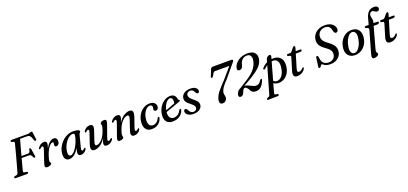

<svg xmlns="http://www.w3.org/2000/svg" viewBox="44 -2037 7645 3596"><g transform="rotate(-20 3866.0 -239.0)"><path d="M171.5 -679.5Q173 -700 199.5 -700H524.5Q549 -700 564 -708.8Q579 -717.5 592.5 -717.5Q612 -717.5 616 -694L633 -560Q638 -533.5 617.5 -531.5Q598 -529.5 586 -559.5L577 -588.5Q565 -628 544.8 -646Q524.5 -664 487 -664H353.5Q344 -630.5 330 -580.2Q316 -530 300 -471Q284 -412 268 -352.5H393Q415 -352.5 428.8 -365.8Q442.5 -379 446.5 -417Q450.5 -434.5 463.5 -434.5Q481 -434.5 484 -413.5L507 -266Q509 -252.5 503.5 -246Q498 -239.5 489.5 -239.5Q475 -239 467 -258.5Q455 -290.5 440 -303Q425 -315.5 394.5 -315.5H258Q237.5 -240.5 221 -177.2Q204.5 -114 196.5 -82.5Q192.5 -66.5 195.8 -57.5Q199 -48.5 216 -45.5L255.5 -41Q277.5 -37.5 277.5 -22.5Q277.5 0 246.5 0H24.5Q1.5 0 2 -19Q2.5 -35.5 27 -41.5L55.5 -47Q80.5 -52.5 89.5 -82Q99.5 -117.5 115.2 -173Q131 -228.5 148.5 -293.2Q166 -358 183.2 -421.8Q200.5 -485.5 214 -538.2Q227.5 -591 235 -621Q241 -648 220 -654L190.5 -660Q171 -667 171.5 -679.5Z M632 -353.5Q625.5 -355.5 623.8 -362.5Q622 -369.5 627.5 -380Q646.5 -413.5 680.2 -435Q714 -456.5 752.5 -456.5Q804.5 -456.5 804.5 -408.5Q804.5 -391 798.2 -368.8Q792 -346.5 783 -320.5Q818 -384.5 860.2 -420.2Q902.5 -456 944 -456Q977.5 -456 994.5 -435.5Q1011.5 -415 1011 -381Q1010 -343.5 990.8 -321.8Q971.5 -300 946.5 -300Q929.5 -300 921.2 -308.5Q913 -317 913 -329Q913 -339 916 -348.8Q919 -358.5 919 -370Q919 -393.5 899 -393.5Q867 -393.5 823.5 -336.8Q780 -280 747 -175.5Q735 -140 730.2 -119Q725.5 -98 725.5 -82Q725.5 -64.5 734.2 -55.8Q743 -47 743 -35Q743 -17 717.5 -3.8Q692 9.5 652.5 9.5Q618.5 9.5 612.5 -13.8Q606.5 -37 623.5 -84.5L700.5 -314Q714.5 -355 712.5 -371.5Q710.5 -388 695 -388Q686 -388 676 -382.2Q666 -376.5 651 -361.5Q639 -351 632 -353.5Z M1367 -125Q1357.5 -87.5 1360.5 -73Q1363.5 -58.5 1377 -58.5Q1394.5 -58.5 1419.5 -85Q1431 -95.5 1438.5 -92Q1450.5 -87.5 1440 -63Q1422.5 -30 1391.5 -10.2Q1360.5 9.5 1323.5 9.5Q1269.5 9.5 1269.5 -46Q1269.5 -61.5 1273.2 -83Q1277 -104.5 1287.5 -142.5Q1246 -68.5 1196.8 -29.5Q1147.5 9.5 1093 9.5Q1044 9.5 1017.5 -26Q991 -61.5 999 -136.5Q1004.5 -197 1032.8 -254Q1061 -311 1106.8 -357Q1152.5 -403 1211.2 -430Q1270 -457 1337.5 -457Q1398.5 -457 1428.8 -443.8Q1459 -430.5 1457.5 -410.5Q1456.5 -395 1445.2 -387.5Q1434 -380 1429.5 -363.5ZM1097.5 -140.5Q1091 -90.5 1103.8 -68.8Q1116.5 -47 1139.5 -47Q1167 -47 1198.2 -75.5Q1229.5 -104 1258.8 -151.2Q1288 -198.5 1310.2 -256.2Q1332.5 -314 1342.5 -372.5Q1348.5 -414.5 1312 -414.5Q1276.5 -414.5 1240.8 -391.2Q1205 -368 1174.5 -328.5Q1144 -289 1123.5 -240.2Q1103 -191.5 1097.5 -140.5Z M1966 -92Q1972.5 -89.5 1972.8 -81.2Q1973 -73 1967 -63Q1946.5 -30 1912.2 -10.2Q1878 9.5 1842 9.5Q1786 9.5 1786 -38Q1786 -56.5 1795.8 -83.5Q1805.5 -110.5 1820.5 -149Q1767 -61.5 1706.5 -26Q1646 9.5 1598.5 9.5Q1542.5 9.5 1534.2 -29.5Q1526 -68.5 1549 -134L1612.5 -320Q1625.5 -357 1622.8 -372.2Q1620 -387.5 1606 -387.5Q1596.5 -387.5 1586.8 -382Q1577 -376.5 1562.5 -362Q1550.5 -351 1543 -355Q1530 -361 1542.5 -385Q1560.5 -417 1592.5 -436.8Q1624.5 -456.5 1663 -456.5Q1708 -456.5 1719.2 -427Q1730.5 -397.5 1712 -343L1646.5 -147.5Q1630 -99.5 1635.8 -80Q1641.5 -60.5 1667 -60.5Q1692.5 -60.5 1727.5 -84.2Q1762.5 -108 1796.8 -155.2Q1831 -202.5 1855 -273Q1870 -317 1875 -336.5Q1880 -356 1880 -367.5Q1880 -379 1876.2 -389Q1872.5 -399 1872.5 -411.5Q1872.5 -432 1894.2 -444.2Q1916 -456.5 1953 -456.5Q2013.5 -456.5 1979.5 -367.5L1895.5 -130.5Q1880.5 -90 1883 -74.2Q1885.5 -58.5 1900.5 -58.5Q1909 -58.5 1919.5 -64.2Q1930 -70 1945.5 -85.5Q1958.5 -96 1966 -92Z M2084.5 -354.5Q2078.5 -357 2078 -365.2Q2077.5 -373.5 2084 -384Q2105 -417 2139 -436.8Q2173 -456.5 2209 -456.5Q2265 -456.5 2265 -409Q2265 -390 2255.2 -363.2Q2245.5 -336.5 2230 -297.5Q2284 -385 2344.8 -420.8Q2405.5 -456.5 2453.5 -456.5Q2509 -456.5 2517.5 -417.5Q2526 -378.5 2503 -313L2439 -127Q2426.5 -89.5 2429.2 -74.5Q2432 -59.5 2446 -59.5Q2454.5 -59.5 2464.5 -64.8Q2474.5 -70 2489 -85Q2500.5 -95.5 2508 -92Q2521 -86 2508.5 -62Q2489.5 -28.5 2458.2 -9.5Q2427 9.5 2388.5 9.5Q2344 9.5 2332.8 -20Q2321.5 -49.5 2340 -104L2405.5 -299Q2422 -347.5 2416.2 -366.8Q2410.5 -386 2385 -386Q2359 -386 2323.8 -362.2Q2288.5 -338.5 2254.2 -291.2Q2220 -244 2196 -174Q2181 -129.5 2175.8 -110.2Q2170.5 -91 2170.5 -79.5Q2170.5 -67.5 2174.5 -57.8Q2178.5 -48 2178.5 -35Q2178.5 -15 2156.8 -2.8Q2135 9.5 2098 9.5Q2037.5 9.5 2071.5 -79L2155.5 -316Q2170.5 -357 2168 -372.5Q2165.5 -388 2150.5 -388Q2141.5 -388 2131 -382Q2120.5 -376 2105.5 -361.5Q2092.5 -351 2084.5 -354.5Z M2847 -417.5Q2815 -417.5 2783.2 -392.2Q2751.5 -367 2727.8 -321.8Q2704 -276.5 2696.5 -216Q2685.5 -133 2709.2 -92.2Q2733 -51.5 2781.5 -51.5Q2818.5 -51.5 2852 -74.5Q2885.5 -97.5 2905 -144.5Q2911 -153.5 2916.2 -158.5Q2921.5 -163.5 2928.5 -163.5Q2936 -163.5 2940.2 -155.8Q2944.5 -148 2940 -133.5Q2930 -96.5 2903.8 -63.8Q2877.5 -31 2835.5 -10.5Q2793.5 10 2737 10Q2655.5 10 2617.8 -45.8Q2580 -101.5 2594 -199.5Q2604 -270 2640.5 -328.8Q2677 -387.5 2733.5 -422.5Q2790 -457.5 2859 -457.5Q2921.5 -457.5 2952.2 -426.2Q2983 -395 2981.5 -354Q2980.5 -322.5 2963.5 -306Q2946.5 -289.5 2924.5 -289.5Q2907.5 -289.5 2897.2 -298.8Q2887 -308 2887.5 -323.5Q2888 -336 2891.5 -348Q2895 -360 2895 -374Q2895 -393 2882.5 -405.2Q2870 -417.5 2847 -417.5Z M3374 -141.5Q3366 -102.5 3337.8 -68Q3309.5 -33.5 3262.8 -12Q3216 9.5 3153.5 9.5Q3073.5 9.5 3035 -38Q2996.5 -85.5 3003 -168.5Q3007.5 -227 3030 -279.2Q3052.5 -331.5 3088.8 -371.5Q3125 -411.5 3170.8 -434.5Q3216.5 -457.5 3267.5 -457.5Q3323.5 -457.5 3351.8 -426.2Q3380 -395 3383.5 -349.5Q3385.5 -334 3397 -333.5Q3409.5 -333.5 3410.5 -321.5Q3411 -305 3385 -296.5Q3363.5 -289 3327.8 -276Q3292 -263 3251 -248.5Q3210 -234 3171 -220Q3132 -206 3103.5 -196Q3103.5 -194 3103 -192Q3097 -121.5 3123 -85.8Q3149 -50 3198 -50Q3239.5 -50 3277.5 -74.5Q3315.5 -99 3338 -148Q3351 -166 3362.5 -165Q3378.5 -164 3374 -141.5ZM3249.5 -418.5Q3222 -418.5 3193.2 -394Q3164.5 -369.5 3141.5 -327Q3118.5 -284.5 3108.5 -230Q3135.5 -240 3169.8 -252.8Q3204 -265.5 3237.2 -278.2Q3270.5 -291 3295 -300.5Q3300 -319.5 3300 -348.5Q3300 -379.5 3286.5 -399Q3273 -418.5 3249.5 -418.5Z M3581 -27.5Q3612 -27.5 3631 -44.8Q3650 -62 3650 -88Q3650 -109 3635.5 -130Q3621 -151 3576 -186.5Q3524.5 -226.5 3504.5 -254.5Q3484.5 -282.5 3485 -321Q3486 -377 3535 -417.2Q3584 -457.5 3670 -457.5Q3736 -457.5 3771.5 -430.8Q3807 -404 3807 -368.5Q3807 -328 3775.5 -328Q3762 -328 3751.5 -336.8Q3741 -345.5 3730.5 -368.5Q3704 -422 3656.5 -422Q3621 -422 3599.5 -402.2Q3578 -382.5 3578 -352.5Q3578 -330 3592.8 -307Q3607.5 -284 3654 -246Q3709 -203.5 3726.8 -175Q3744.5 -146.5 3743.5 -112.5Q3741.5 -59.5 3694.5 -25Q3647.5 9.5 3568 9.5Q3496 9.5 3457 -21.2Q3418 -52 3418 -89.5Q3418.5 -107.5 3426.8 -118.2Q3435 -129 3449.5 -129Q3477 -129 3496.5 -87.5Q3513 -54.5 3534 -41Q3555 -27.5 3581 -27.5Z M4235.5 -54Q4228 -26 4205 -7.8Q4182 10.5 4149 10.5Q4112 10.5 4098.5 -17Q4085 -44.5 4099.5 -96.5Q4118 -162.5 4172 -229.8Q4226 -297 4313.5 -386L4503 -607H4219.5Q4203 -607 4194.5 -600.8Q4186 -594.5 4178 -580.5L4148.5 -528.5Q4137.5 -508 4120 -508.5Q4098 -509 4108.5 -535L4162.5 -668.5Q4175 -700 4205 -700H4578.5Q4611.5 -700 4604.5 -674Q4602.5 -665 4595.8 -655Q4589 -645 4573 -631L4376.5 -394Q4310.5 -326 4277.5 -280.8Q4244.5 -235.5 4232.5 -193Q4225 -166 4229 -143.5Q4233 -121 4237.5 -99.5Q4242 -78 4235.5 -54Z M4473 -51.5Q4481 -82.5 4503 -107.5Q4525 -132.5 4558 -146L4671 -217Q4757.5 -269.5 4814 -316.8Q4870.5 -364 4903.2 -412Q4936 -460 4951 -515Q4972.5 -594.5 4951.8 -635.8Q4931 -677 4879 -677Q4824 -677 4788.2 -646Q4752.5 -615 4739.5 -569.5L4727.5 -527.5Q4719.5 -497.5 4700.5 -481.5Q4681.5 -465.5 4657 -465.5Q4631.5 -465.5 4621.2 -483Q4611 -500.5 4620 -533.5Q4632 -578.5 4669.8 -619.2Q4707.5 -660 4766 -685.8Q4824.5 -711.5 4899.5 -711.5Q4971 -711.5 5012.8 -685.8Q5054.5 -660 5067 -615.2Q5079.5 -570.5 5064 -513.5Q5051.5 -465.5 5016.2 -420.8Q4981 -376 4912.2 -325.8Q4843.5 -275.5 4730.5 -211L4638 -160Q4668 -159 4695.5 -147.8Q4723 -136.5 4749 -122.8Q4775 -109 4800.8 -98.5Q4826.5 -88 4852.5 -88Q4886 -88 4909.2 -104.5Q4932.5 -121 4954 -158Q4966.5 -176.5 4980 -174.5Q4998 -172.5 4987.5 -145Q4954 -60 4911.5 -24.5Q4869 11 4815.5 11Q4769.5 11 4741.5 -9.5Q4713.5 -30 4693 -79.5Q4676.5 -102 4664 -112Q4651.5 -122 4635.5 -122Q4618 -122 4605.2 -107Q4592.5 -92 4581.5 -58.5Q4568 -20.5 4549.5 -5.2Q4531 10 4506.5 10Q4484.5 10 4474.8 -6Q4465 -22 4473 -51.5Z M5116 -327.5Q5098.5 -311.5 5086 -322.5Q5079.5 -328 5082 -338Q5084.5 -348 5094 -357.5Q5137 -404.5 5191 -430L5207.5 -486Q5214 -510.5 5237 -526.5Q5260 -542.5 5279 -542.5Q5313 -542.5 5299 -490L5289.5 -456.5Q5312.5 -459 5336.5 -458.5Q5425.5 -455.5 5471 -396.8Q5516.5 -338 5503 -231Q5494.5 -156 5459.5 -101.5Q5424.5 -47 5372.8 -18Q5321 11 5262 9.5Q5202 8 5167 -23L5119 149Q5114 166.5 5116.5 177.5Q5119 188.5 5136.5 191.5L5168.5 196.5Q5188 200.5 5188 214.5Q5188.5 234.5 5163 235.5L4974 239Q4952 240 4952 221.5Q4952 208 4973 199Q4997 193 5006.8 184Q5016.5 175 5021.5 157L5176 -378Q5145.5 -357.5 5116 -327.5ZM5243 -35Q5298.5 -32.5 5344.5 -85.2Q5390.5 -138 5405 -240Q5417.5 -326.5 5391.8 -370.5Q5366 -414.5 5318.5 -418Q5298 -419.5 5278 -417L5179 -64.5Q5202.5 -37 5243 -35Z M5638.5 -395.5 5601.5 -403.5Q5586.5 -410 5586.5 -423Q5586.5 -442.5 5612.5 -442.5H5653.5Q5673.5 -442.5 5687.5 -459.5L5740.5 -524.5Q5751.5 -539.5 5767 -539.5Q5785.5 -539.5 5785.5 -521Q5785.5 -509 5778.5 -485L5765 -441H5860Q5876.5 -441 5876.5 -426Q5876.5 -413 5865.8 -405.5Q5855 -398 5837.5 -398H5752L5674 -139Q5659 -90.5 5666.2 -73.2Q5673.5 -56 5696.5 -56Q5734 -56 5772.5 -99.5Q5783.5 -111 5791.5 -110Q5804 -109.5 5801 -93.5Q5795 -70 5771.8 -46.2Q5748.5 -22.5 5713.8 -6.5Q5679 9.5 5638 9.5Q5535 9.5 5577 -122.5L5645 -346Q5652.5 -370 5651.2 -380.5Q5650 -391 5638.5 -395.5Z M6295.5 11Q6253 11 6225 2.5Q6197 -6 6180.2 -17Q6163.5 -28 6154.2 -36.2Q6145 -44.5 6139 -44.5Q6132 -44.5 6122.5 -31.8Q6113 -19 6102.8 -6Q6092.5 7 6082.5 7Q6058.5 7 6062 -20.5L6086 -192Q6089 -220 6108.5 -220Q6125 -220 6132.5 -193L6139 -149.5Q6146 -92 6183 -61.5Q6220 -31 6277 -31Q6333 -31 6369 -60.5Q6405 -90 6412 -140.5Q6418.5 -185 6396.5 -222.8Q6374.5 -260.5 6311 -304Q6240 -352.5 6210 -400.5Q6180 -448.5 6186.5 -511.5Q6191.5 -564.5 6222.8 -610Q6254 -655.5 6309 -683.5Q6364 -711.5 6441 -711.5Q6506.5 -711.5 6551.5 -689.8Q6596.5 -668 6619 -633.5Q6641.5 -599 6640.5 -560Q6639.5 -537.5 6628.2 -522.5Q6617 -507.5 6597.5 -507.5Q6566 -507.5 6554 -548L6546 -581Q6524 -673.5 6434.5 -673.5Q6369.5 -673.5 6330 -637.8Q6290.5 -602 6285 -551Q6279 -503.5 6303 -464.2Q6327 -425 6389 -380Q6443.5 -341.5 6473 -307.8Q6502.5 -274 6512.8 -240Q6523 -206 6518.5 -166.5Q6513.5 -113.5 6483.8 -73.5Q6454 -33.5 6405.5 -11.2Q6357 11 6295.5 11Z M6890.5 -457Q6977.5 -454.5 7020.8 -394.2Q7064 -334 7048 -235Q7036.5 -160.5 6998.5 -104.8Q6960.5 -49 6904 -18.8Q6847.5 11.5 6779 9.5Q6696 7.5 6651 -51Q6606 -109.5 6622.5 -211Q6634 -283 6670.8 -339.5Q6707.5 -396 6764 -427.8Q6820.5 -459.5 6890.5 -457ZM6788.5 -31.5Q6821.5 -30 6853.8 -58.2Q6886 -86.5 6911 -137.2Q6936 -188 6947 -254Q6962 -334.5 6942 -374Q6922 -413.5 6883 -416Q6848.5 -418 6815.8 -388.2Q6783 -358.5 6758 -306.8Q6733 -255 6722.5 -191.5Q6707.5 -109.5 6728 -71.5Q6748.5 -33.5 6788.5 -31.5Z M7134.5 -417Q7134.5 -436 7160 -436H7219L7249.5 -551Q7270 -634 7313.2 -676.2Q7356.5 -718.5 7426.5 -718.5Q7465 -718.5 7484 -702.5Q7503 -686.5 7503 -664.5Q7503 -643.5 7490 -630.5Q7477 -617.5 7455 -617.5Q7436.5 -617.5 7422.5 -627Q7408.5 -636.5 7395.2 -646Q7382 -655.5 7366 -655.5Q7345 -655.5 7330.5 -641.5Q7316 -627.5 7310 -603.5Q7305 -583.5 7310.8 -559.8Q7316.5 -536 7321.2 -509.5Q7326 -483 7319 -455.5L7313.5 -436H7389.5Q7415 -436 7415 -418.5Q7415 -405.5 7402.2 -396.5Q7389.5 -387.5 7371.5 -387.5H7300L7184 33.5Q7177 60 7177 79Q7177 91.5 7182.5 99Q7188 106.5 7193.8 113.8Q7199.5 121 7199.5 131Q7199.5 152.5 7170.2 168.5Q7141 184.5 7105 184.5Q7049 184.5 7073.5 98L7197 -337Q7204.5 -364 7196.2 -377.2Q7188 -390.5 7156 -394.5Q7134.5 -403 7134.5 -417Z M7494 -395.5 7457 -403.5Q7442 -410 7442 -423Q7442 -442.5 7468 -442.5H7509Q7529 -442.5 7543 -459.5L7596 -524.5Q7607 -539.5 7622.5 -539.5Q7641 -539.5 7641 -521Q7641 -509 7634 -485L7620.5 -441H7715.5Q7732 -441 7732 -426Q7732 -413 7721.2 -405.5Q7710.5 -398 7693 -398H7607.5L7529.5 -139Q7514.5 -90.5 7521.8 -73.2Q7529 -56 7552 -56Q7589.5 -56 7628 -99.5Q7639 -111 7647 -110Q7659.5 -109.5 7656.5 -93.5Q7650.5 -70 7627.2 -46.2Q7604 -22.5 7569.2 -6.5Q7534.5 9.5 7493.5 9.5Q7390.5 9.5 7432.5 -122.5L7500.5 -346Q7508 -370 7506.8 -380.5Q7505.5 -391 7494 -395.5Z"/></g></svg>

Font: Fraunces 72pt Soft
Style: Italic
Weight: 400
Italic angle: -16°
Version: Version 1.000;[b76b70a41]